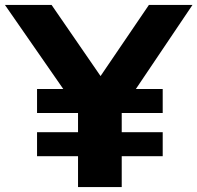

<svg xmlns="http://www.w3.org/2000/svg" viewBox="-40 -760 802 780"><path d="M110.5 -125.5V-223H277V-301H110.5V-398.5H217L-20 -740H169.5L368.5 -451L565 -740H742L512 -398.5H621V-301H454.5V-223H621V-125.5H454.5V0H277V-125.5Z"/></svg>

Font: Encode Sans Exp
Style: Bold
Weight: 700
Width: 7
Designer: Multiple Designers
Foundry: Impallari Type
Version: Version 3.002; ttfautohint (v1.8.3) -l 8 -r 50 -G 200 -x 14 